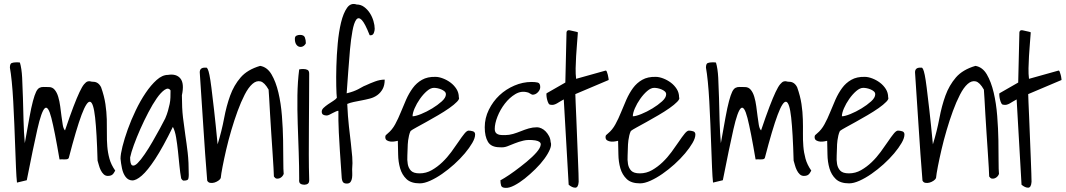

<svg xmlns="http://www.w3.org/2000/svg" viewBox="-20 -912 5306 956"><path d="M64.5 -2.9Q61.5 -30.3 59.6 -77.1Q57.6 -124 55.7 -179.2Q53.7 -234.4 51.3 -293.9Q48.8 -353.5 45.9 -407.2Q43 -460.9 38.6 -504.9Q34.2 -548.8 29.3 -575.2Q29.3 -594.7 38.1 -598.1Q46.9 -601.6 60.5 -601.6Q62.5 -601.6 69.3 -601.6Q76.2 -601.6 79.1 -600.6Q87.9 -571.3 90.3 -524.9Q92.8 -478.5 94.2 -423.8Q95.7 -369.1 97.2 -310.5Q98.6 -252 103.5 -199.2Q117.2 -276.4 126.5 -327.1Q135.7 -377.9 144 -408.7Q152.3 -439.5 159.7 -454.6Q167 -469.7 176.3 -474.6Q185.5 -479.5 196.8 -479Q208 -478.5 223.6 -478.5Q241.2 -478.5 252.4 -464.8Q263.7 -451.2 270 -429.7Q276.4 -408.2 279.8 -382.8Q283.2 -357.4 286.1 -333.5Q289.1 -309.6 292.5 -290Q295.9 -270.5 303.7 -262.7Q328.1 -335 345.7 -380.9Q363.3 -426.8 376 -453.6Q388.7 -480.5 398.4 -492.2Q408.2 -503.9 416 -506.3Q423.8 -508.8 430.2 -506.8Q436.5 -504.9 443.4 -504.9Q469.7 -504.9 483.4 -477.5Q499 -433.6 504.9 -394Q510.7 -354.5 511.7 -317.9Q512.7 -281.2 512.2 -248Q511.7 -214.8 514.2 -183.6Q516.6 -152.3 524.9 -122.1Q533.2 -91.8 553.7 -62.5Q545.9 -46.9 538.1 -41.5Q530.3 -36.1 516.6 -36.1Q504.9 -36.1 496.1 -44.4Q487.3 -52.7 481.4 -64.9Q475.6 -77.1 472.2 -89.8Q468.8 -102.5 465.8 -112.3Q461.9 -252 453.6 -326.7Q445.3 -401.4 428.7 -405.3Q412.1 -409.2 386.2 -340.3Q360.4 -271.5 322.3 -125Q319.3 -120.1 313.5 -119.1Q307.6 -118.2 301.3 -118.2Q294.9 -118.2 288.6 -118.7Q282.2 -119.1 276.4 -118.2Q252 -261.7 235.8 -324.7Q219.7 -387.7 203.1 -373Q186.5 -358.4 166 -268.1Q145.5 -177.7 113.3 -14.6Z M881.8 -25.4Q877 -50.8 873.5 -86.4Q870.1 -122.1 866.2 -158.7Q862.3 -195.3 856.9 -227.5Q851.6 -259.8 840.8 -280.3Q791 -178.7 752.9 -120.6Q714.8 -62.5 686 -37.6Q657.2 -12.7 637.7 -13.7Q618.2 -14.6 605.5 -31.2Q592.8 -47.9 587.4 -73.7Q582 -99.6 580.1 -122.1Q580.1 -143.6 589.8 -182.6Q599.6 -221.7 616.2 -268.1Q632.8 -314.5 655.8 -362.3Q678.7 -410.2 705.1 -449.2Q731.4 -488.3 759.8 -513.7Q788.1 -539.1 816.4 -539.1Q858.4 -545.9 878.4 -521Q898.4 -496.1 885.7 -437.5Q885.7 -373 891.1 -327.1Q896.5 -281.2 902.8 -239.3Q909.2 -197.3 914.6 -151.4Q919.9 -105.5 919.9 -41Q919.9 -29.3 917.5 -21Q915 -12.7 893.6 -12.7Q890.6 -12.7 886.2 -17.6Q881.8 -22.5 881.8 -25.4ZM829.1 -461.9Q818.4 -477.5 799.8 -464.8Q781.2 -452.1 760.7 -422.9Q740.2 -393.6 718.8 -352.5Q697.3 -311.5 678.7 -269.5Q660.2 -227.5 646.5 -189.9Q632.8 -152.3 627.9 -127.9Q627.9 -92.8 638.7 -88.4Q649.4 -84 665 -99.6Q680.7 -115.2 700.7 -144.5Q720.7 -173.8 739.7 -207Q758.8 -240.2 775.9 -271.5Q793 -302.7 802.7 -322.3Q811.5 -342.8 816.4 -360.4Q821.3 -377.9 824.7 -394Q828.1 -410.2 828.6 -426.8Q829.1 -443.4 829.1 -461.9Z M1011.7 -12.7Q1001 -144.5 992.7 -276.9Q984.4 -409.2 974.6 -551.8Q974.6 -575.2 1000 -575.2H1007.8Q1010.7 -575.2 1014.6 -567.4Q1018.6 -559.6 1022.9 -538.6Q1027.3 -517.6 1032.7 -475.1Q1038.1 -432.6 1045.9 -364.3Q1053.7 -295.9 1063.5 -193.4Q1084 -259.8 1095.7 -322.3Q1107.4 -384.8 1126 -436Q1144.5 -487.3 1178.2 -526.4Q1211.9 -565.4 1275.4 -584Q1310.5 -578.1 1332 -541.5Q1353.5 -504.9 1366.2 -451.2Q1378.9 -397.5 1383.8 -334.5Q1388.7 -271.5 1389.6 -213.9Q1390.6 -156.2 1390.6 -110.8Q1390.6 -65.4 1392.6 -45.9Q1389.6 -38.1 1383.8 -32.2Q1377.9 -26.4 1370.6 -23.9Q1363.3 -21.5 1356.4 -22.9Q1349.6 -24.4 1343.8 -33.2Q1343.8 -43.9 1341.8 -77.1Q1339.8 -110.4 1336.9 -154.8Q1334 -199.2 1330.6 -249.5Q1327.1 -299.8 1324.7 -344.2Q1322.3 -388.7 1320.3 -421.9Q1318.4 -455.1 1317.4 -465.8Q1296.9 -502 1276.9 -506.8Q1256.8 -511.7 1236.8 -494.1Q1216.8 -476.6 1198.2 -440.4Q1179.7 -404.3 1163.1 -358.9Q1146.5 -313.5 1131.8 -263.7Q1117.2 -213.9 1106.4 -167.5Q1095.7 -121.1 1088.4 -83.5Q1081.1 -45.9 1079.1 -25.4Q1076.2 -18.6 1066.9 -12.2Q1057.6 -5.9 1047.4 -2.9Q1037.1 0 1026.9 -1.5Q1016.6 -2.9 1011.7 -12.7Z M1469.7 -19.5Q1469.7 -83 1467.3 -153.3Q1464.8 -223.6 1462.4 -295.4Q1460 -367.2 1460.9 -436.5Q1461.9 -505.9 1469.7 -566.4Q1471.7 -567.4 1479 -567.9Q1486.3 -568.4 1489.3 -568.4Q1502.9 -568.4 1511.2 -564Q1519.5 -559.6 1519.5 -544.9Q1519.5 -487.3 1519 -419.4Q1518.6 -351.6 1518.1 -281.7Q1517.6 -211.9 1517.6 -143.6Q1517.6 -75.2 1519.5 -19.5Q1520.5 -2.9 1513.2 2.4Q1505.9 7.8 1495.1 7.8Q1483.4 7.8 1475.6 2.4Q1467.8 -2.9 1469.7 -19.5ZM1448.2 -718.8Q1448.2 -730.5 1456.1 -734.4Q1463.9 -738.3 1473.6 -738.3Q1493.2 -738.3 1498 -725.6Q1502.9 -712.9 1502.9 -696.3Q1497.1 -685.5 1488.3 -681.2Q1479.5 -676.8 1470.2 -679.2Q1460.9 -681.6 1454.6 -691.4Q1448.2 -701.2 1448.2 -718.8Z M1664.1 -360.4Q1660.2 -360.4 1652.3 -356.9Q1644.5 -353.5 1636.2 -349.1Q1627.9 -344.7 1620.1 -340.8Q1612.3 -336.9 1606.4 -336.9Q1596.7 -336.9 1589.4 -340.8Q1582 -344.7 1582 -356.4Q1582 -366.2 1591.3 -375Q1600.6 -383.8 1613.3 -392.6Q1626 -401.4 1638.7 -409.2Q1651.4 -417 1657.2 -424.8Q1655.3 -440.4 1654.3 -483.4Q1653.3 -526.4 1654.8 -581.5Q1656.2 -636.7 1661.6 -695.3Q1667 -753.9 1678.2 -800.3Q1689.5 -846.7 1708 -873Q1726.6 -899.4 1755.9 -889.6Q1776.4 -889.6 1793 -877.4Q1809.6 -865.2 1821.3 -847.2Q1833 -829.1 1839.4 -807.6Q1845.7 -786.1 1845.7 -768.6Q1845.7 -758.8 1841.3 -747.6Q1836.9 -736.3 1825.2 -736.3H1822.3Q1821.3 -736.3 1820.3 -737.3Q1796.9 -796.9 1780.8 -813Q1764.6 -829.1 1753.4 -813.5Q1742.2 -797.9 1734.9 -757.8Q1727.5 -717.8 1722.7 -665.5Q1717.8 -613.3 1713.9 -555.2Q1710 -497.1 1706.1 -447.3Q1725.6 -452.1 1738.8 -457Q1752 -461.9 1762.7 -467.3Q1773.4 -472.7 1782.2 -478Q1791 -483.4 1801.8 -487.3Q1822.3 -497.1 1847.2 -506.3Q1872.1 -515.6 1895.5 -515.6Q1895.5 -487.3 1885.3 -468.8Q1875 -450.2 1858.9 -438.5Q1842.8 -426.8 1822.3 -421.4Q1801.8 -416 1780.8 -412.1Q1759.8 -408.2 1741.2 -404.3Q1722.7 -400.4 1709 -394.5Q1711.9 -331.1 1717.3 -283.2Q1722.7 -235.4 1727.1 -198.2Q1731.4 -161.1 1733.9 -130.4Q1736.3 -99.6 1733.4 -69.3Q1733.4 -62.5 1733.9 -50.3Q1734.4 -38.1 1732.9 -26.4Q1731.4 -14.6 1725.6 -6.3Q1719.7 2 1707 2Q1695.3 2 1689.5 -3.4Q1683.6 -8.8 1681.6 -25.4Q1675.8 -104.5 1672.4 -159.7Q1668.9 -214.8 1667 -252.4Q1665 -290 1665 -311.5V-356.4Q1665 -360.4 1664.1 -360.4Z M1960.9 -210.9Q1956.1 -210 1946.3 -208Q1936.5 -206.1 1925.8 -207Q1915 -208 1906.7 -212.9Q1898.4 -217.8 1898.4 -229.5Q1898.4 -236.3 1901.4 -239.3Q1904.3 -242.2 1911.1 -248Q1932.6 -265.6 1947.8 -293.5Q1962.9 -321.3 1975.6 -353Q1988.3 -384.8 2002.4 -416.5Q2016.6 -448.2 2035.2 -473.6Q2053.7 -499 2081.1 -514.6Q2108.4 -530.3 2148.4 -529.3Q2165 -529.3 2185.5 -521.5Q2206.1 -513.7 2223.6 -500.5Q2241.2 -487.3 2252.9 -468.8Q2264.6 -450.2 2264.6 -427.7Q2269.5 -419.9 2255.4 -405.3Q2241.2 -390.6 2216.8 -373.5Q2192.4 -356.4 2161.6 -338.4Q2130.9 -320.3 2102.5 -304.7Q2074.2 -289.1 2052.7 -277.3Q2031.2 -265.6 2024.4 -259.8Q2019.5 -250 2016.6 -237.3Q2013.7 -224.6 2012.2 -213.4Q2010.7 -202.1 2010.3 -192.9Q2009.8 -183.6 2009.8 -178.7Q2009.8 -160.2 2008.3 -137.7Q2006.8 -115.2 2010.3 -95.2Q2013.7 -75.2 2026.4 -62Q2039.1 -48.8 2069.3 -48.8Q2101.6 -48.8 2129.9 -64.9Q2158.2 -81.1 2182.6 -104.5Q2207 -127.9 2227.1 -155.3Q2247.1 -182.6 2263.2 -206.5Q2279.3 -230.5 2292 -246.1Q2304.7 -261.7 2313.5 -261.7Q2323.2 -261.7 2334.5 -258.3Q2345.7 -254.9 2345.7 -242.2Q2345.7 -224.6 2331.5 -200.2Q2317.4 -175.8 2294.4 -148.4Q2271.5 -121.1 2241.7 -94.2Q2211.9 -67.4 2181.6 -46.4Q2151.4 -25.4 2122.1 -12.2Q2092.8 1 2070.3 1Q2026.4 1 2003.9 -20.5Q1981.4 -42 1972.2 -74.2Q1962.9 -106.4 1962.4 -143.1Q1961.9 -179.7 1960.9 -210.9ZM2140.6 -474.6Q2124 -474.6 2105.5 -458.5Q2086.9 -442.4 2070.8 -419.4Q2054.7 -396.5 2044.4 -372.6Q2034.2 -348.6 2034.2 -333Q2048.8 -333 2076.7 -344.2Q2104.5 -355.5 2131.8 -372.1Q2159.2 -388.7 2179.7 -407.2Q2200.2 -425.8 2200.2 -442.4Q2200.2 -451.2 2193.4 -457Q2186.5 -462.9 2177.2 -466.8Q2168 -470.7 2158.2 -472.7Q2148.4 -474.6 2140.6 -474.6Z M2471.7 -14.6Q2471.7 -13.7 2492.7 -26.4Q2513.7 -39.1 2542.5 -60.1Q2571.3 -81.1 2601.6 -106Q2631.8 -130.9 2651.4 -153.3Q2670.9 -175.8 2672.4 -191.9Q2673.8 -208 2645.5 -212.9Q2610.4 -217.8 2586.4 -211.9Q2562.5 -206.1 2543 -198.2Q2523.4 -190.4 2506.3 -183.6Q2489.3 -176.8 2468.8 -178.7Q2425.8 -178.7 2409.7 -205.6Q2393.6 -232.4 2393.6 -278.3Q2393.6 -324.2 2414.1 -365.7Q2434.6 -407.2 2466.8 -437.5Q2499 -467.8 2541 -485.8Q2583 -503.9 2627 -503.9Q2644.5 -503.9 2657.2 -501Q2669.9 -498 2669.9 -478.5Q2669.9 -464.8 2658.2 -452.6Q2646.5 -440.4 2631.8 -440.4Q2630.9 -440.4 2627 -441.9Q2623 -443.4 2619.1 -446.3Q2615.2 -449.2 2611.3 -450.7Q2607.4 -452.1 2606.4 -452.1Q2575.2 -460.9 2545.9 -443.4Q2516.6 -425.8 2493.7 -396Q2470.7 -366.2 2457 -331.5Q2443.4 -296.9 2443.4 -269.5Q2443.4 -258.8 2447.8 -252.4Q2452.1 -246.1 2459.5 -243.2Q2466.8 -240.2 2476.1 -239.7Q2485.4 -239.3 2495.1 -239.3Q2514.6 -239.3 2534.7 -245.1Q2554.7 -251 2573.7 -258.8Q2592.8 -266.6 2612.8 -272.5Q2632.8 -278.3 2654.3 -278.3Q2664.1 -278.3 2675.8 -272.9Q2687.5 -267.6 2697.3 -257.3Q2707 -247.1 2713.9 -233.9Q2720.7 -220.7 2721.7 -205.1Q2727.5 -191.4 2718.3 -168.9Q2709 -146.5 2690.4 -121.1Q2671.9 -95.7 2645.5 -69.8Q2619.1 -43.9 2592.8 -22.9Q2566.4 -2 2541 11.2Q2515.6 24.4 2498 23.4Q2478.5 23.4 2475.1 11.7Q2471.7 0 2471.7 -14.6Z M2787.1 -417Q2777.3 -412.1 2769 -406.7Q2760.7 -401.4 2752.9 -397Q2745.1 -392.6 2737.3 -390.6Q2729.5 -388.7 2720.7 -390.6Q2714.8 -390.6 2710.9 -397.9Q2707 -405.3 2704.6 -414.6Q2702.1 -423.8 2701.2 -433.1Q2700.2 -442.4 2701.2 -447.3L2794.9 -501L2800.8 -751Q2802.7 -763.7 2816.4 -761.2Q2830.1 -758.8 2844.7 -754.9Q2846.7 -754.9 2851.1 -753.4Q2855.5 -752 2857.4 -751Q2855.5 -724.6 2853 -693.8Q2850.6 -663.1 2848.6 -632.3Q2846.7 -601.6 2846.2 -572.3Q2845.7 -543 2848.6 -519.5L2995.1 -560.5Q2999 -561.5 3001.5 -555.2Q3003.9 -548.8 3006.3 -540Q3008.8 -531.2 3009.8 -522.5Q3010.7 -513.7 3010.7 -513.7L2844.7 -443.4Q2844.7 -434.6 2846.2 -401.4Q2847.7 -368.2 2849.6 -322.8Q2851.6 -277.3 2853.5 -225.1Q2855.5 -172.9 2857.4 -127.9Q2859.4 -83 2860.4 -49.3Q2861.3 -15.6 2861.3 -6.8Q2859.4 22.5 2844.2 22.5Q2829.1 22.5 2811.5 7.8Z M3057.6 -210.9Q3052.7 -210 3043 -208Q3033.2 -206.1 3022.5 -207Q3011.7 -208 3003.4 -212.9Q2995.1 -217.8 2995.1 -229.5Q2995.1 -236.3 2998 -239.3Q3001 -242.2 3007.8 -248Q3029.3 -265.6 3044.4 -293.5Q3059.6 -321.3 3072.3 -353Q3085 -384.8 3099.1 -416.5Q3113.3 -448.2 3131.8 -473.6Q3150.4 -499 3177.7 -514.6Q3205.1 -530.3 3245.1 -529.3Q3261.7 -529.3 3282.2 -521.5Q3302.7 -513.7 3320.3 -500.5Q3337.9 -487.3 3349.6 -468.8Q3361.3 -450.2 3361.3 -427.7Q3366.2 -419.9 3352.1 -405.3Q3337.9 -390.6 3313.5 -373.5Q3289.1 -356.4 3258.3 -338.4Q3227.5 -320.3 3199.2 -304.7Q3170.9 -289.1 3149.4 -277.3Q3127.9 -265.6 3121.1 -259.8Q3116.2 -250 3113.3 -237.3Q3110.4 -224.6 3108.9 -213.4Q3107.4 -202.1 3106.9 -192.9Q3106.4 -183.6 3106.4 -178.7Q3106.4 -160.2 3105 -137.7Q3103.5 -115.2 3106.9 -95.2Q3110.4 -75.2 3123 -62Q3135.7 -48.8 3166 -48.8Q3198.2 -48.8 3226.6 -64.9Q3254.9 -81.1 3279.3 -104.5Q3303.7 -127.9 3323.7 -155.3Q3343.8 -182.6 3359.9 -206.5Q3376 -230.5 3388.7 -246.1Q3401.4 -261.7 3410.2 -261.7Q3419.9 -261.7 3431.2 -258.3Q3442.4 -254.9 3442.4 -242.2Q3442.4 -224.6 3428.2 -200.2Q3414.1 -175.8 3391.1 -148.4Q3368.2 -121.1 3338.4 -94.2Q3308.6 -67.4 3278.3 -46.4Q3248 -25.4 3218.8 -12.2Q3189.5 1 3167 1Q3123 1 3100.6 -20.5Q3078.1 -42 3068.8 -74.2Q3059.6 -106.4 3059.1 -143.1Q3058.6 -179.7 3057.6 -210.9ZM3237.3 -474.6Q3220.7 -474.6 3202.1 -458.5Q3183.6 -442.4 3167.5 -419.4Q3151.4 -396.5 3141.1 -372.6Q3130.9 -348.6 3130.9 -333Q3145.5 -333 3173.3 -344.2Q3201.2 -355.5 3228.5 -372.1Q3255.9 -388.7 3276.4 -407.2Q3296.9 -425.8 3296.9 -442.4Q3296.9 -451.2 3290 -457Q3283.2 -462.9 3273.9 -466.8Q3264.6 -470.7 3254.9 -472.7Q3245.1 -474.6 3237.3 -474.6Z M3530.3 -2.9Q3527.3 -30.3 3525.4 -77.1Q3523.4 -124 3521.5 -179.2Q3519.5 -234.4 3517.1 -293.9Q3514.6 -353.5 3511.7 -407.2Q3508.8 -460.9 3504.4 -504.9Q3500 -548.8 3495.1 -575.2Q3495.1 -594.7 3503.9 -598.1Q3512.7 -601.6 3526.4 -601.6Q3528.3 -601.6 3535.2 -601.6Q3542 -601.6 3544.9 -600.6Q3553.7 -571.3 3556.2 -524.9Q3558.6 -478.5 3560.1 -423.8Q3561.5 -369.1 3563 -310.5Q3564.5 -252 3569.3 -199.2Q3583 -276.4 3592.3 -327.1Q3601.6 -377.9 3609.9 -408.7Q3618.2 -439.5 3625.5 -454.6Q3632.8 -469.7 3642.1 -474.6Q3651.4 -479.5 3662.6 -479Q3673.8 -478.5 3689.5 -478.5Q3707 -478.5 3718.3 -464.8Q3729.5 -451.2 3735.8 -429.7Q3742.2 -408.2 3745.6 -382.8Q3749 -357.4 3752 -333.5Q3754.9 -309.6 3758.3 -290Q3761.7 -270.5 3769.5 -262.7Q3793.9 -335 3811.5 -380.9Q3829.1 -426.8 3841.8 -453.6Q3854.5 -480.5 3864.3 -492.2Q3874 -503.9 3881.8 -506.3Q3889.6 -508.8 3896 -506.8Q3902.3 -504.9 3909.2 -504.9Q3935.5 -504.9 3949.2 -477.5Q3964.8 -433.6 3970.7 -394Q3976.6 -354.5 3977.5 -317.9Q3978.5 -281.2 3978 -248Q3977.5 -214.8 3980 -183.6Q3982.4 -152.3 3990.7 -122.1Q3999 -91.8 4019.5 -62.5Q4011.7 -46.9 4003.9 -41.5Q3996.1 -36.1 3982.4 -36.1Q3970.7 -36.1 3961.9 -44.4Q3953.1 -52.7 3947.3 -64.9Q3941.4 -77.1 3938 -89.8Q3934.6 -102.5 3931.6 -112.3Q3927.7 -252 3919.4 -326.7Q3911.1 -401.4 3894.5 -405.3Q3877.9 -409.2 3852.1 -340.3Q3826.2 -271.5 3788.1 -125Q3785.2 -120.1 3779.3 -119.1Q3773.4 -118.2 3767.1 -118.2Q3760.7 -118.2 3754.4 -118.7Q3748 -119.1 3742.2 -118.2Q3717.8 -261.7 3701.7 -324.7Q3685.5 -387.7 3668.9 -373Q3652.3 -358.4 3631.8 -268.1Q3611.3 -177.7 3579.1 -14.6Z M4098.6 -210.9Q4093.8 -210 4084 -208Q4074.2 -206.1 4063.5 -207Q4052.7 -208 4044.4 -212.9Q4036.1 -217.8 4036.1 -229.5Q4036.1 -236.3 4039.1 -239.3Q4042 -242.2 4048.8 -248Q4070.3 -265.6 4085.4 -293.5Q4100.6 -321.3 4113.3 -353Q4126 -384.8 4140.1 -416.5Q4154.3 -448.2 4172.9 -473.6Q4191.4 -499 4218.8 -514.6Q4246.1 -530.3 4286.1 -529.3Q4302.7 -529.3 4323.2 -521.5Q4343.8 -513.7 4361.3 -500.5Q4378.9 -487.3 4390.6 -468.8Q4402.3 -450.2 4402.3 -427.7Q4407.2 -419.9 4393.1 -405.3Q4378.9 -390.6 4354.5 -373.5Q4330.1 -356.4 4299.3 -338.4Q4268.6 -320.3 4240.2 -304.7Q4211.9 -289.1 4190.4 -277.3Q4168.9 -265.6 4162.1 -259.8Q4157.2 -250 4154.3 -237.3Q4151.4 -224.6 4149.9 -213.4Q4148.4 -202.1 4147.9 -192.9Q4147.5 -183.6 4147.5 -178.7Q4147.5 -160.2 4146 -137.7Q4144.5 -115.2 4147.9 -95.2Q4151.4 -75.2 4164.1 -62Q4176.8 -48.8 4207 -48.8Q4239.3 -48.8 4267.6 -64.9Q4295.9 -81.1 4320.3 -104.5Q4344.7 -127.9 4364.7 -155.3Q4384.8 -182.6 4400.9 -206.5Q4417 -230.5 4429.7 -246.1Q4442.4 -261.7 4451.2 -261.7Q4460.9 -261.7 4472.2 -258.3Q4483.4 -254.9 4483.4 -242.2Q4483.4 -224.6 4469.2 -200.2Q4455.1 -175.8 4432.1 -148.4Q4409.2 -121.1 4379.4 -94.2Q4349.6 -67.4 4319.3 -46.4Q4289.1 -25.4 4259.8 -12.2Q4230.5 1 4208 1Q4164.1 1 4141.6 -20.5Q4119.1 -42 4109.9 -74.2Q4100.6 -106.4 4100.1 -143.1Q4099.6 -179.7 4098.6 -210.9ZM4278.3 -474.6Q4261.7 -474.6 4243.2 -458.5Q4224.6 -442.4 4208.5 -419.4Q4192.4 -396.5 4182.1 -372.6Q4171.9 -348.6 4171.9 -333Q4186.5 -333 4214.4 -344.2Q4242.2 -355.5 4269.5 -372.1Q4296.9 -388.7 4317.4 -407.2Q4337.9 -425.8 4337.9 -442.4Q4337.9 -451.2 4331.1 -457Q4324.2 -462.9 4314.9 -466.8Q4305.7 -470.7 4295.9 -472.7Q4286.1 -474.6 4278.3 -474.6Z M4573.2 -12.7Q4562.5 -144.5 4554.2 -276.9Q4545.9 -409.2 4536.1 -551.8Q4536.1 -575.2 4561.5 -575.2H4569.3Q4572.3 -575.2 4576.2 -567.4Q4580.1 -559.6 4584.5 -538.6Q4588.9 -517.6 4594.2 -475.1Q4599.6 -432.6 4607.4 -364.3Q4615.2 -295.9 4625 -193.4Q4645.5 -259.8 4657.2 -322.3Q4668.9 -384.8 4687.5 -436Q4706.1 -487.3 4739.7 -526.4Q4773.4 -565.4 4836.9 -584Q4872.1 -578.1 4893.6 -541.5Q4915 -504.9 4927.7 -451.2Q4940.4 -397.5 4945.3 -334.5Q4950.2 -271.5 4951.2 -213.9Q4952.1 -156.2 4952.1 -110.8Q4952.1 -65.4 4954.1 -45.9Q4951.2 -38.1 4945.3 -32.2Q4939.5 -26.4 4932.1 -23.9Q4924.8 -21.5 4918 -22.9Q4911.1 -24.4 4905.3 -33.2Q4905.3 -43.9 4903.3 -77.1Q4901.4 -110.4 4898.4 -154.8Q4895.5 -199.2 4892.1 -249.5Q4888.7 -299.8 4886.2 -344.2Q4883.8 -388.7 4881.8 -421.9Q4879.9 -455.1 4878.9 -465.8Q4858.4 -502 4838.4 -506.8Q4818.4 -511.7 4798.3 -494.1Q4778.3 -476.6 4759.8 -440.4Q4741.2 -404.3 4724.6 -358.9Q4708 -313.5 4693.4 -263.7Q4678.7 -213.9 4668 -167.5Q4657.2 -121.1 4649.9 -83.5Q4642.6 -45.9 4640.6 -25.4Q4637.7 -18.6 4628.4 -12.2Q4619.1 -5.9 4608.9 -2.9Q4598.6 0 4588.4 -1.5Q4578.1 -2.9 4573.2 -12.7Z M5042 -417Q5032.2 -412.1 5023.9 -406.7Q5015.6 -401.4 5007.8 -397Q5000 -392.6 4992.2 -390.6Q4984.4 -388.7 4975.6 -390.6Q4969.7 -390.6 4965.8 -397.9Q4961.9 -405.3 4959.5 -414.6Q4957 -423.8 4956.1 -433.1Q4955.1 -442.4 4956.1 -447.3L5049.8 -501L5055.7 -751Q5057.6 -763.7 5071.3 -761.2Q5085 -758.8 5099.6 -754.9Q5101.6 -754.9 5106 -753.4Q5110.4 -752 5112.3 -751Q5110.4 -724.6 5107.9 -693.8Q5105.5 -663.1 5103.5 -632.3Q5101.6 -601.6 5101.1 -572.3Q5100.6 -543 5103.5 -519.5L5250 -560.5Q5253.9 -561.5 5256.3 -555.2Q5258.8 -548.8 5261.2 -540Q5263.7 -531.2 5264.6 -522.5Q5265.6 -513.7 5265.6 -513.7L5099.6 -443.4Q5099.6 -434.6 5101.1 -401.4Q5102.5 -368.2 5104.5 -322.8Q5106.4 -277.3 5108.4 -225.1Q5110.4 -172.9 5112.3 -127.9Q5114.3 -83 5115.2 -49.3Q5116.2 -15.6 5116.2 -6.8Q5114.3 22.5 5099.1 22.5Q5084 22.5 5066.4 7.8Z"/></svg>

Font: Shadows Into Light
Style: Regular
Weight: 400
Designer: Kimberly Geswein
Foundry: Kimberly Geswein
Version: Version 001.000